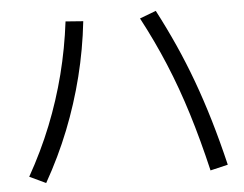

<svg xmlns="http://www.w3.org/2000/svg" viewBox="-52 -795 1104 869"><g transform="rotate(-5 500.0 -360.5)"><path d="M870 10Q837 -131 799.5 -252Q762 -373 716 -483.5Q670 -594 612 -703L686 -731Q729 -649 766 -566.5Q803 -484 835 -397Q867 -310 895.5 -214Q924 -118 950 -9ZM50 -33Q112 -143 156.5 -254.5Q201 -366 230.5 -481.5Q260 -597 275 -719L355 -713Q341 -586 310.5 -464.5Q280 -343 234 -227Q188 -111 124 2Z"/></g></svg>

Font: M PLUS 1
Style: Regular
Weight: 400
Designer: Coji Morishita
Foundry: UNDERFOREST DESIGN
Version: Version 1.001